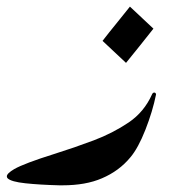

<svg xmlns="http://www.w3.org/2000/svg" viewBox="-20 -555 509 575"><path d="M447.3 -272Q437 -221.2 415.5 -166.5Q394 -111.8 370.6 -84Q336.9 -43 285.2 -21Q236.8 0 167 0H157.7Q99.1 -1.5 56.2 -6.1Q13.2 -10.7 2.9 -21Q0.5 -23.4 0.5 -26.9Q0.5 -35.6 22.9 -48.8Q53.2 -65.9 142.1 -93.8Q202.6 -112.8 260.3 -134.5Q317.9 -156.2 365.7 -188.5Q411.6 -219.7 435.1 -272Q437.5 -277.8 441.9 -277.8H442.4Q446.8 -277.3 447.3 -272ZM439.5 -469.2Q418.9 -442.9 398.4 -417.5Q377.9 -392.1 357.4 -366.7L287.1 -432.6Q307.1 -458.5 327.9 -483.9Q348.6 -509.3 369.1 -535.2Z"/></svg>

Font: Aref Ruqaa
Style: Regular
Weight: 400
Designer: Abdoulla Aref
Version: Version 0.7